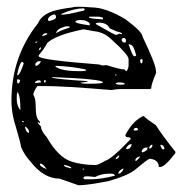

<svg xmlns="http://www.w3.org/2000/svg" viewBox="-20 -512 545 565"><path d="M250 -490.2Q291 -490.2 349.6 -455.1Q399.4 -418 399.4 -404.3Q438.5 -322.3 438.5 -305.7L439.5 -297.9Q424.8 -263.7 424.8 -251L418.9 -250H335.9Q324.2 -250 307.6 -247.1Q167 -258.8 110.4 -258.8H89.8Q78.1 -241.2 78.1 -233.4Q85 -222.7 85 -199.2Q85 -162.1 96.7 -155.3L97.7 -150.4V-149.4L91.8 -152.3V-149.4L100.6 -139.6Q100.6 -127 118.2 -107.4Q150.4 -50.8 188.5 -37.1Q220.7 -26.4 261.7 -26.4Q268.6 -26.4 290 -39.1Q307.6 -43 364.3 -102.5V-105.5Q364.3 -107.4 350.6 -109.4L348.6 -114.3Q371.1 -157.2 402.3 -170.9Q411.1 -162.1 438.5 -143.6Q460 -110.4 496.1 -65.4V-61.5Q464.8 -20.5 451.2 -20.5H447.3Q447.3 -42 420.9 -44.9Q416 -44.9 377.9 -12.7Q355.5 4.9 300.8 20.5Q237.3 33.2 210.9 33.2L155.3 13.7Q108.4 13.7 69.3 -37.1Q52.7 -54.7 42 -79.1Q42 -86.9 20.5 -160.2Q13.7 -188.5 13.7 -214.8V-215.8Q13.7 -345.7 91.8 -443.4Q101.6 -467.8 136.7 -479.5Q160.2 -486.3 193.4 -490.2Q202.1 -494.1 250 -490.2ZM160.2 -469.7V-468.8H162.1Q177.7 -468.8 220.7 -479.5Q229.5 -480.5 229.5 -484.4L226.6 -487.3H225.6Q197.3 -487.3 162.1 -471.7ZM121.1 -453.1V-452.1L124 -450.2H125Q144.5 -455.1 144.5 -460V-465.8L140.6 -469.7H138.7Q121.1 -463.9 121.1 -453.1ZM271.5 -462.9H242.2V-460.9Q242.2 -457 282.2 -455.1H283.2V-459Q283.2 -460.9 271.5 -462.9ZM202.1 -448.2V-447.3Q202.1 -443.4 242.2 -437.5L244.1 -438.5V-442.4Q236.3 -453.1 217.8 -453.1H214.8Q202.1 -452.1 202.1 -448.2ZM261.7 -442.4V-441.4Q317.4 -409.2 321.3 -409.2H322.3L332 -413.1L337.9 -411.1L338.9 -413.1V-414.1Q335 -417 322.3 -419.9L302.7 -428.7Q294.9 -445.3 271.5 -445.3H268.6Q261.7 -444.3 261.7 -442.4ZM145.5 -414.1Q155.3 -421.9 184.6 -430.7V-432.6L183.6 -434.6H173.8Q145.5 -426.8 145.5 -414.1ZM93.8 -349.6V-346.7Q93.8 -335.9 271.5 -322.3L281.2 -319.3L293.9 -320.3Q333 -307.6 346.7 -307.6Q346.7 -304.7 352.5 -302.7Q358.4 -311.5 358.4 -319.3V-337.9Q358.4 -350.6 309.6 -394.5Q287.1 -417 258.8 -419.9L225.6 -425.8Q144.5 -409.2 119.1 -385.7Q108.4 -365.2 93.8 -349.6ZM104.5 -408.2V-406.2H106.4Q119.1 -409.2 119.1 -413.1V-414.1H114.3Q109.4 -414.1 104.5 -408.2ZM337.9 -394.5Q339.8 -386.7 346.7 -386.7H348.6L350.6 -389.6V-395.5L346.7 -400.4Q337.9 -400.4 337.9 -394.5ZM85.9 -389.6 84 -386.7V-385.7H85.9L89.8 -388.7V-389.6ZM362.3 -381.8H358.4Q369.1 -349.6 374 -346.7H377.9L380.9 -348.6Q373 -379.9 364.3 -379.9ZM94.7 -364.3Q100.6 -365.2 100.6 -372.1V-373Q94.7 -371.1 94.7 -364.3ZM395.5 -337.9 392.6 -335.9V-329.1L395.5 -325.2Q399.4 -326.2 399.4 -332V-335.9L398.4 -337.9ZM84 -324.2V-320.3L85.9 -318.4H87.9Q94.7 -321.3 99.6 -329.1V-332H94.7Q88.9 -332 84 -324.2ZM43.9 -330.1Q36.1 -322.3 30.3 -291H32.2Q38.1 -291 49.8 -325.2Q47.9 -330.1 43.9 -330.1ZM143.6 -318.4V-315.4Q162.1 -302.7 210.9 -302.7H219.7L232.4 -303.7V-307.6Q192.4 -316.4 143.6 -318.4ZM322.3 -293H319.3V-290H322.3ZM133.8 -285.2V-283.2Q153.3 -278.3 237.3 -273.4V-272.5V-271.5L216.8 -268.6Q216.8 -265.6 242.2 -265.6Q283.2 -265.6 283.2 -269.5Q283.2 -279.3 133.8 -285.2ZM35.2 -278.3H30.3V-272.5Q30.3 -266.6 33.2 -266.6Q38.1 -266.6 39.1 -276.4ZM114.3 -276.4 109.4 -275.4V-269.5H114.3V-273.4V-275.4ZM83 -268.6V-267.6H84L100.6 -269.5V-271.5L97.7 -275.4H94.7Q85.9 -275.4 83 -268.6ZM320.3 -266.6Q320.3 -262.7 337.9 -262.7L346.7 -263.7V-265.6Q346.7 -269.5 328.1 -269.5Q320.3 -267.6 320.3 -266.6ZM30.3 -241.2V-238.3V-237.3Q29.3 -234.4 29.3 -223.6V-219.7Q29.3 -202.1 39.1 -188.5H40Q40 -235.4 30.3 -241.2ZM47.9 -156.2H44.9V-154.3L47.9 -152.3H49.8V-154.3ZM54.7 -139.6 53.7 -138.7V-136.7Q57.6 -121.1 65.4 -121.1V-122.1V-124Q65.4 -131.8 54.7 -139.6ZM373 -130.9 375 -127.9H379.9Q385.7 -127.9 386.7 -131.8L382.8 -135.7H381.8Q375 -135.7 373 -130.9ZM350.6 -74.2 352.5 -73.2H353.5Q364.3 -73.2 367.2 -85.9V-87.9Q356.4 -87.9 350.6 -74.2ZM418.9 -76.2 419.9 -75.2H422.9Q428.7 -79.1 428.7 -85.9H425.8Q418.9 -82 418.9 -76.2ZM453.1 -85.9H452.1V-84Q455.1 -72.3 460.9 -72.3H461.9L463.9 -74.2V-75.2Q461.9 -85.9 453.1 -85.9ZM396.5 -65.4 399.4 -63.5Q414.1 -68.4 414.1 -76.2V-78.1H413.1Q399.4 -78.1 396.5 -65.4ZM320.3 -43.9H322.3Q330.1 -46.9 331.1 -53.7L330.1 -54.7Q320.3 -48.8 320.3 -43.9ZM377.9 -39.1H381.8Q391.6 -47.9 391.6 -51.8H390.6Q377.9 -47.9 377.9 -39.1ZM100.6 -30.3H97.7V-26.4Q99.6 -21.5 114.3 -15.6L118.2 -12.7Q107.4 -29.3 100.6 -30.3ZM168.9 -26.4H168V-25.4Q168 -21.5 188.5 -16.6L189.5 -17.6V-19.5Q176.8 -26.4 168.9 -26.4ZM226.6 -15.6H223.6V-12.7H226.6ZM328.1 -1Q337.9 -1 343.8 -15.6H340.8Q328.1 -8.8 328.1 -1ZM259.8 8.8 239.3 6.8H235.4Q226.6 6.8 225.6 10.7V12.7L229.5 15.6H247.1Q277.3 15.6 318.4 4.9Q316.4 -1 306.6 -1H301.8Q278.3 -1 259.8 8.8Z"/></svg>

Font: Love Ya Like A Sister
Style: Regular
Weight: 400
Designer: Kimberly Geswein
Foundry: Kimberly Geswein
Version: Version 1.002 2007